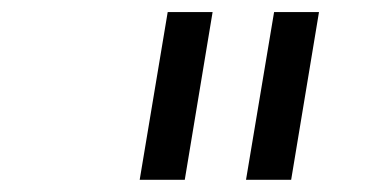

<svg xmlns="http://www.w3.org/2000/svg" viewBox="-20 -760 640 316"><path d="M284.1 -464.1 329.9 -740.1H256L209.9 -464.1ZM384.9 -464.1H459.2L505 -740.1H431.1Z"/></svg>

Font: Margiela Mono Italic Italic
Style: Regular
Weight: 400
Designer: Mike Abbink, Paul van der Laan, Pieter van Rosmalen
Foundry: Bold Monday
Version: Version 2.003 2021